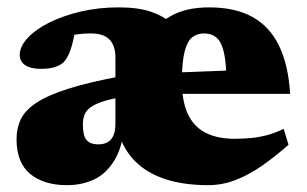

<svg xmlns="http://www.w3.org/2000/svg" viewBox="-20 -500 854 534"><path d="M232.5 -407Q214 -407 199.8 -405.2Q185.5 -403.5 175.5 -401L193.5 -442Q189 -411.5 184.5 -391.8Q180 -372 175.5 -359.5Q171 -347 165 -337.5Q157 -323 139.2 -315.8Q121.5 -308.5 94.5 -308.5Q65 -308.5 50 -318.8Q35 -329 35 -347.5Q35 -370.5 56.5 -394Q78 -417.5 116.2 -436.8Q154.5 -456 204.2 -467.8Q254 -479.5 311 -479.5Q363 -479.5 398.5 -467.8Q434 -456 455.5 -436.2Q477 -416.5 486.5 -393.5H388.5Q413 -431.5 455.2 -455.5Q497.5 -479.5 561.5 -479.5Q633.5 -479.5 681.8 -453Q730 -426.5 756 -373Q782 -319.5 787 -239H437V-297L695.5 -307L609.5 -274Q609.5 -324 603 -353.2Q596.5 -382.5 582.8 -394.8Q569 -407 547.5 -407Q529 -407 515.2 -396.8Q501.5 -386.5 493.8 -358Q486 -329.5 486 -274.5Q486 -218 502.5 -182.8Q519 -147.5 551.8 -130.8Q584.5 -114 633 -114Q659.5 -114 682 -116.5Q704.5 -119 725.8 -125Q747 -131 769 -141.5L782.5 -97.5Q744 -63.5 707.5 -38.2Q671 -13 634.2 1Q597.5 15 559 15Q484.5 15 430.5 -5Q376.5 -25 344.5 -64Q312.5 -103 303 -160.5H327.5Q322 -94 299 -55.5Q276 -17 241.8 -1Q207.5 15 166.5 15Q102 15 64 -16.2Q26 -47.5 26 -113Q26 -143.5 37.8 -168.2Q49.5 -193 81 -214Q112.5 -235 170 -253.2Q227.5 -271.5 319 -288.5V-230Q284 -224 262.5 -216.5Q241 -209 229.8 -200Q218.5 -191 214.5 -179.5Q210.5 -168 210.5 -153.5Q210.5 -123 220.5 -110.8Q230.5 -98.5 254 -98.5Q268.5 -98.5 279.2 -104.5Q290 -110.5 295.5 -123.2Q301 -136 301 -156.5V-340.5Q301 -372.5 284.8 -389.8Q268.5 -407 232.5 -407Z"/></svg>

Font: Newsreader ExtraBold
Style: Regular
Weight: 800
Designer: Hugues Gentile
Foundry: Production Type
Version: Version 1.003